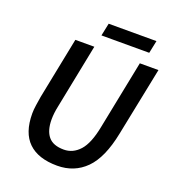

<svg xmlns="http://www.w3.org/2000/svg" viewBox="-145 -905 922 1027"><g transform="rotate(20 316.0 -392.0)"><path d="M297 12Q189 12 133 -42Q77 -96 77 -205Q77 -227 81 -253Q85 -279 89 -304L159 -654H267L194 -288Q185 -246 185 -211Q185 -148 212.5 -114.5Q240 -81 301 -81Q353 -81 391 -123Q429 -165 448 -264L526 -654H632L553 -264Q524 -118 459 -53Q394 12 297 12ZM282 -724 297 -796H569L554 -724Z"/></g></svg>

Font: Source Sans Pro SemiBold
Style: Italic
Weight: 600
Italic angle: -11°
Designer: Paul D. Hunt
Foundry: Adobe Systems Incorporated
Version: Version 1.095;hotconv 1.0.109;makeotfexe 2.5.65596